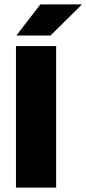

<svg xmlns="http://www.w3.org/2000/svg" viewBox="-20 -847 388 867"><path d="M233.5 -639V0H52V-639ZM55 -688 162 -827H348.5V-825.5L208 -686.5H55Z"/></svg>

Font: Anek Kannada Medium ExtraBold
Style: Regular
Weight: 800
Version: Version 1.003